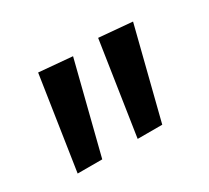

<svg xmlns="http://www.w3.org/2000/svg" viewBox="-67 -810 500 460"><g transform="rotate(-30 183.0 -579.5)"><path d="M103 -451H35L74 -708L166 -700ZM269 -451H201L240 -708L332 -700Z"/></g></svg>

Font: Maitree Medium
Style: Regular
Weight: 500
Designer: CadsonDemak Team
Foundry: CadsonDemak
Version: Version 1.010